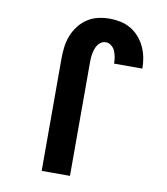

<svg xmlns="http://www.w3.org/2000/svg" viewBox="-83 -813 766 882"><g transform="rotate(10 300.0 -371.5)"><path d="M171 0V-525Q171 -552 174.5 -579Q178 -606 188 -631.5Q198 -657 215 -679Q232 -701 255 -716Q278 -731 304.5 -737Q331 -743 359 -743Q384 -743 409.5 -737.5Q435 -732 457 -719Q479 -706 496 -686.5Q513 -667 524 -643.5Q535 -620 540 -594.5Q545 -569 545 -543H413Q413 -558 410.5 -572.5Q408 -587 402.5 -600.5Q397 -614 385 -623.5Q373 -633 359 -633Q347 -633 337.5 -627Q328 -621 321.5 -611.5Q315 -602 311.5 -591Q308 -580 306 -569Q304 -558 303.5 -547Q303 -536 303 -525V0Z"/></g></svg>

Font: Iosevka Custom XBdEx
Style: Regular
Weight: 800
Width: 7
Monospace: yes
Designer: Belleve Invis
Foundry: Belleve Invis
Version: Version 11.2.4; ttfautohint (v1.8.4)